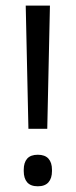

<svg xmlns="http://www.w3.org/2000/svg" viewBox="-20 -659 272 689"><path d="M149.6 -196.7H82L72.3 -639H159.2ZM115.7 9.5Q89.9 9.5 77.5 -4.8Q65.2 -19.1 65.2 -44.9V-49.9Q65.2 -75.6 77.5 -89.7Q89.9 -103.7 115.7 -103.7Q141.3 -103.7 153.9 -89.7Q166.5 -75.6 166.5 -49.9V-44.9Q166.5 -19.1 153.9 -4.8Q141.3 9.5 115.7 9.5Z"/></svg>

Font: Anek Gurmukhi Medium
Style: Regular
Weight: 500
Designer: Sarang Kulkarni (Gurmukhi), Yesha Goshar (Latin)
Foundry: Ek Type
Version: Version 1.003